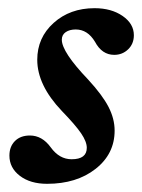

<svg xmlns="http://www.w3.org/2000/svg" viewBox="-20 -436 347 469"><path d="M95 13Q54 13 28.5 -6.5Q3 -26 3 -56Q3 -78 16.5 -91.5Q30 -105 53 -105Q83 -105 104 -76Q125 -47 155 -47Q192 -47 192 -75Q192 -90 178 -110.5Q164 -131 131 -165Q71 -228 71 -290Q71 -344 111 -380Q151 -416 211 -416Q252 -416 279.5 -397Q307 -378 307 -350Q307 -329 293 -315.5Q279 -302 259 -302Q229 -302 212 -334Q194 -364 165 -364Q150 -364 140.5 -357.5Q131 -351 131 -339Q131 -309 195 -242Q230 -204 245 -175Q260 -146 260 -117Q260 -60 213.5 -23.5Q167 13 95 13Z"/></svg>

Font: Junicode SmExp
Style: Bold Italic
Weight: 700
Width: 6
Italic angle: -11°
Designer: Peter S. Baker
Version: Version 2.205; ttfautohint (v1.8.4)